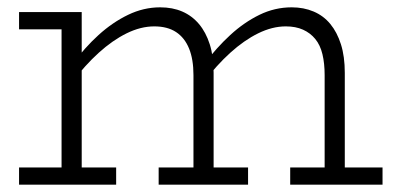

<svg xmlns="http://www.w3.org/2000/svg" viewBox="-20 -504 1080 524"><path d="M32 -424V-471H193V-424ZM148 -7V-471H203V-7ZM32 0V-47H297V0ZM508 -7V-299Q508 -342 496 -371.5Q484 -401 460.5 -416.5Q437 -432 401 -432Q364 -432 325.5 -413Q287 -394 249.5 -360Q212 -326 178 -281V-329Q211 -374 249 -408.5Q287 -443 329.5 -463.5Q372 -484 417 -484Q451 -484 477.5 -472.5Q504 -461 523 -438.5Q542 -416 552.5 -383Q563 -350 563 -305V-7ZM413 0V-47H657V0ZM866 -7V-299Q866 -331 860 -356Q854 -381 840.5 -397.5Q827 -414 807 -423Q787 -432 760 -432Q723 -432 684.5 -413Q646 -394 608.5 -360Q571 -326 537 -281V-329Q571 -374 608.5 -408.5Q646 -443 688 -463.5Q730 -484 776 -484Q809 -484 836 -472.5Q863 -461 881.5 -438.5Q900 -416 910.5 -383Q921 -350 921 -305V-7ZM772 0V-47H1024V0Z"/></svg>

Font: BioRhyme Light
Style: Regular
Weight: 300
Designer: Aoife Mooney
Foundry: Aoife Mooney Type
Version: Version 1.600;gftools[0.9.33]